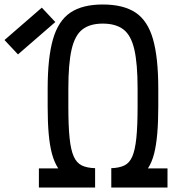

<svg xmlns="http://www.w3.org/2000/svg" viewBox="-159 -834 779 854"><path d="M14 0V-85H100Q82 -113 72 -150.5Q62 -188 57.5 -239.5Q53 -291 53 -360V-440Q53 -577 76.5 -659Q100 -741 153.5 -777.5Q207 -814 298 -814Q390 -814 444 -778Q498 -742 521.5 -660Q545 -578 545 -440V-360Q545 -292 540.5 -240Q536 -188 526.5 -150.5Q517 -113 499 -85H586V0H336V-86Q371 -87 394 -98Q417 -109 429.5 -138Q442 -167 447.5 -220.5Q453 -274 453 -360V-440Q453 -551 438.5 -614Q424 -677 390 -703Q356 -729 298 -729Q241 -729 207.5 -703Q174 -677 159.5 -614Q145 -551 145 -440V-360Q145 -274 150.5 -220.5Q156 -167 169 -138Q182 -109 205 -98Q228 -87 264 -86V0ZM-79 -592 -139 -656 27 -800 87 -736Z"/></svg>

Font: Victor Mono SemiBold
Style: Regular
Weight: 600
Monospace: yes
Designer: Rune Bjørnerås
Version: Version 1.561;gftools[0.9.30]